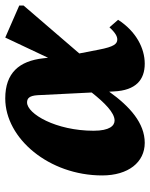

<svg xmlns="http://www.w3.org/2000/svg" viewBox="58 -600 558 713"><g transform="rotate(-90 336.5 -243.0)"><path d="M208 -174C208 -314 271 -421 313 -421C328 -421 338 -413 340 -382L350 -181C312 -133 275 -96 246 -96C227 -96 208 -114 208 -174ZM163 16C236 16 298 -39 353 -116L354 -98C358 -17 397 16 457 16C514 16 577 -16 620 -83L592 -115C570 -91 557 -86 547 -86C531 -86 520 -97 509 -155L495 -227L673 -434V-450L554 -502L479 -343L477 -361C467 -450 423 -502 328 -502C179 -502 42 -339 42 -142C42 -45 91 16 163 16Z"/></g></svg>

Font: Source Serif Pro Black
Style: Italic
Weight: 900
Italic angle: -12°
Designer: Frank Grießhammer
Foundry: Adobe Systems Incorporated
Version: Version 3.001;hotconv 1.0.111;makeotfexe 2.5.65597